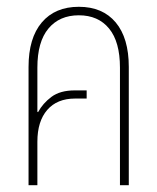

<svg xmlns="http://www.w3.org/2000/svg" viewBox="-20 -545 463 565"><path d="M64 0V-348Q64 -433 103 -479Q142 -525 212 -525Q282 -525 320.5 -479Q359 -433 359 -348V0H333V-346Q333 -422 301 -461Q269 -500 212 -500Q155 -500 122.5 -461Q90 -422 90 -346V-216L92 -215Q106 -241 131.5 -260Q157 -279 200 -279H235V-255H201Q148 -255 119 -221.5Q90 -188 90 -128V0Z"/></svg>

Font: Noto Sans Thai UI ExtCond Thin
Style: Regular
Weight: 100
Width: 2
Designer: Monotype Design Team
Foundry: Monotype Imaging Inc.
Version: Version 2.000